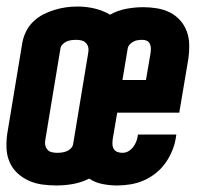

<svg xmlns="http://www.w3.org/2000/svg" viewBox="-20 -560 640 588"><path d="M153 8Q131 8 109 5Q87 2 67.5 -7Q48 -16 33 -30Q18 -44 9.5 -63.5Q1 -83 0 -105Q-1 -127 2 -149L48 -427Q51 -445 59 -462Q67 -479 80.5 -492.5Q94 -506 111 -515Q128 -524 146 -529.5Q164 -535 181.5 -537.5Q199 -540 217 -540Q244 -540 269.5 -534Q295 -528 317 -515Q340 -528 366.5 -533Q393 -538 419 -538Q440 -538 461 -534.5Q482 -531 500 -522Q518 -513 531.5 -498Q545 -483 552 -464Q559 -445 559.5 -423.5Q560 -402 557 -381L529 -215H339L325 -133Q324 -125 324.5 -117Q325 -109 329 -103Q333 -97 340 -94.5Q347 -92 355 -92Q365 -92 373.5 -97Q382 -102 388 -110Q394 -118 397.5 -127Q401 -136 402 -145Q402 -146 402 -146.5Q402 -147 403 -148H520Q520 -146 519.5 -144.5Q519 -143 519 -141Q516 -120 508 -100Q500 -80 487.5 -62Q475 -44 457.5 -30Q440 -16 420.5 -7.5Q401 1 380 4.5Q359 8 339 8Q316 8 293.5 3.5Q271 -1 253 -13Q229 -1 203.5 3.5Q178 8 153 8ZM427 -315 441 -397Q442 -405 442 -412Q442 -419 439 -425.5Q436 -432 430 -435Q424 -438 416 -438Q409 -438 402 -437Q395 -436 388.5 -432.5Q382 -429 377 -423.5Q372 -418 371 -411L355 -315ZM155 -92Q162 -92 169.5 -93Q177 -94 184.5 -97Q192 -100 197.5 -106Q203 -112 204 -119L250 -397Q252 -406 250.5 -414Q249 -422 243.5 -428Q238 -434 230 -436Q222 -438 213 -438Q206 -438 198.5 -437Q191 -436 184 -433Q177 -430 171.5 -424Q166 -418 165 -411L119 -133Q117 -124 118.5 -116Q120 -108 125 -102Q130 -96 138 -94Q146 -92 155 -92Z"/></svg>

Font: Iosevka Slab Extended Oblique
Style: Bold
Weight: 700
Width: 7
Italic angle: -9°
Monospace: yes
Designer: Belleve Invis
Foundry: Belleve Invis
Version: Version 11.1.1; ttfautohint (v1.8.3)